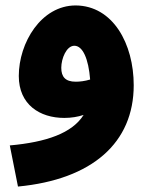

<svg xmlns="http://www.w3.org/2000/svg" viewBox="-20 -454 556 705"><path d="M46 231C319 205 471 70 471 -141C471 -293 395 -433 258 -434C131 -434 49 -297 49 -175C49 -70 126 -21 216 -21C242 -21 266 -25 287 -32C245 35 150 68 16 80ZM205 -205C205 -239 224 -286 253 -286C284 -286 305 -238 311 -162C291 -156 273 -154 258 -154C220 -154 205 -172 205 -205Z"/></svg>

Font: Noto Sans Arabic UI SmCn Bk
Style: Regular
Weight: 900
Width: 4
Designer: Monotype Design Team, Nadine Chahine and Nizar Qandah
Foundry: Monotype Imaging Inc.
Version: Version 2.010